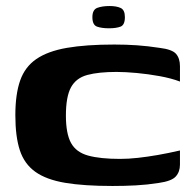

<svg xmlns="http://www.w3.org/2000/svg" viewBox="-20 -613 647 638"><path d="M31 -230Q31 -300 47 -345.5Q63 -391 101 -417Q139 -443 202.5 -454Q266 -465 360 -465Q400 -465 435.5 -462.5Q471 -460 510 -454Q552 -449 565 -434Q578 -419 578 -393V-342Q549 -353 510.5 -360Q472 -367 434 -370.5Q396 -374 367 -374Q308 -374 270.5 -364Q233 -354 216 -323Q199 -292 199 -229Q199 -169 216 -138Q233 -107 273 -96Q313 -85 379 -85Q407 -85 438.5 -88.5Q470 -92 504.5 -98Q539 -104 578 -113V-66Q578 -42 564 -26.5Q550 -11 507 -5Q469 1 431.5 3Q394 5 354 5Q259 5 196.5 -5.5Q134 -16 97.5 -42Q61 -68 46 -113.5Q31 -159 31 -230ZM342 -519Q318 -519 302.5 -524.5Q287 -530 287 -556Q287 -581 303.5 -587Q320 -593 344 -593Q367 -593 381 -586.5Q395 -580 395 -556Q395 -530 380.5 -524.5Q366 -519 342 -519Z"/></svg>

Font: r_Genos
Style: Bold
Weight: 700
Designer: Robert E. Leuschke
Foundry: Robert E. Leuschke
Version: Version 2.000;June 29, 2024;FontCreator 14.0.0.2814 32-bit